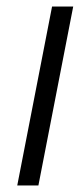

<svg xmlns="http://www.w3.org/2000/svg" viewBox="-20 -570 245 590"><path d="M98 0 205 -550H140L33 0Z"/></svg>

Font: Cambay Devanagari
Style: Italic
Weight: 400
Italic angle: -11°
Designer: Pooja Saxena
Foundry: Pooja Saxena
Version: Version 1.018;PS 001.018;hotconv 1.0.70;makeotf.lib2.5.58329